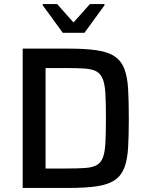

<svg xmlns="http://www.w3.org/2000/svg" viewBox="-20 -928 726 948"><path d="M92 0V-688H317Q404 -688 459.5 -679.5Q515 -671 547 -649Q579 -627 594 -588Q609 -549 612.5 -489Q616 -429 616 -344Q616 -259 612.5 -199Q609 -139 594 -100Q579 -61 547 -39Q515 -17 459.5 -8.5Q404 0 317 0ZM205 -96H307Q363 -96 399.5 -98.5Q436 -101 457 -112.5Q478 -124 488 -150Q498 -176 500.5 -223Q503 -270 503 -344Q503 -418 500.5 -464.5Q498 -511 487.5 -537.5Q477 -564 456 -575.5Q435 -587 398.5 -589.5Q362 -592 307 -592H205ZM290 -766 191 -902V-908H262L343 -817L424 -908H496V-902L397 -766Z"/></svg>

Font: Saira Medium
Style: Regular
Weight: 500
Designer: Hector Gatti with collaboration of the Omnibus-Type team
Foundry: Omnibus-Type
Version: Version 1.100; ttfautohint (v1.8.3)